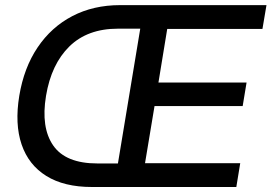

<svg xmlns="http://www.w3.org/2000/svg" viewBox="-20 -748 1086 768"><path d="M347.7 0Q236.3 0 165.3 -44.2Q94.2 -88.4 66.4 -170.2Q38.6 -252 57.1 -364.7Q75.7 -477.1 130.4 -558.3Q185.1 -639.6 269.3 -683.6Q353.5 -727.5 460.4 -727.5H1045.9L1029.8 -632.3H648.9L613.8 -418H966.3L950.7 -323.7H598.1L560.1 -95.2H940.9L925.3 0ZM451.7 -94.2 541 -633.3H451.7Q330.1 -633.3 257.6 -562.3Q185.1 -491.2 164.1 -364.7Q143.1 -237.8 192.9 -166Q242.7 -94.2 369.6 -94.2Z"/></svg>

Font: Inter Display Medium
Style: Italic
Weight: 500
Italic angle: -9.39999°
Designer: Rasmus Andersson
Foundry: rsms
Version: Version 4.000;git-a52131595